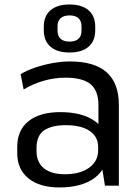

<svg xmlns="http://www.w3.org/2000/svg" viewBox="-20 -819 619 847"><path d="M414.2 -179.2V-355.9Q414.2 -419 379.6 -447.6Q344.9 -476.3 268.8 -476.3Q220.2 -476.3 173.1 -462.8Q125.9 -449.4 84.3 -424.3L71 -491.7Q97.9 -508.4 134.7 -520.8Q171.5 -533.2 211.7 -540.6Q251.9 -547.9 288.6 -547.9Q396.7 -547.9 450.5 -500Q504.4 -452.1 504.4 -355.9V0H443ZM241.2 7.9Q154.7 7.9 105.4 -32.1Q56.1 -72.2 56.1 -143.2V-172.3Q56.1 -244.3 105.8 -284.4Q155.5 -324.4 245.9 -324.4Q341.1 -324.4 396.5 -286.1Q452 -247.9 452 -176.8V-145.9Q452 -73.8 395.7 -33Q339.4 7.9 241.2 7.9ZM265.7 -50.3Q333.4 -50.3 373.2 -79.1Q413 -107.9 413 -155.7V-170.2Q413 -216.1 375.5 -241.5Q337.9 -266.8 270.2 -266.8Q208.2 -266.8 174.7 -243.9Q141.1 -221 141.1 -165.8V-153Q141.1 -102.9 173.8 -76.6Q206.4 -50.3 265.7 -50.3ZM286.7 -587.4Q232.1 -587.4 202.7 -613Q173.2 -638.6 173.2 -685.6V-700.9Q173.2 -748.1 202.7 -773.6Q232.3 -799.2 286.7 -799.2Q341.2 -799.2 370.7 -773.6Q400.1 -748.1 400.1 -700.9V-685.6Q400.1 -638.5 370.7 -612.9Q341.2 -587.4 286.7 -587.4ZM286.7 -635.5Q312.6 -635.5 326.1 -647.7Q339.5 -659.9 339.5 -683.7V-702.9Q339.5 -726.6 326 -738.8Q312.5 -751 286.7 -751Q261 -751 247.5 -738.8Q233.9 -726.6 233.9 -702.9V-683.7Q233.9 -659.9 247.5 -647.7Q261 -635.5 286.7 -635.5Z"/></svg>

Font: Pathway Extreme 8pt Thin
Style: Regular
Weight: 100
Designer: Eduardo Rodriguez Tunni
Foundry: Eduardo Rodriguez Tunni
Version: Version 1.000